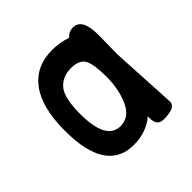

<svg xmlns="http://www.w3.org/2000/svg" viewBox="-105 -744 499 499"><g transform="rotate(-45 144.5 -495.0)"><path d="M261 -603 260 -532 270 -348Q270 -327 226 -327Q202 -327 202 -354Q202 -358 202 -362Q170 -335 124 -335Q23 -335 23 -488Q23 -573 55.5 -616.5Q88 -660 148 -660Q175 -660 202 -651Q212 -663 228 -663Q261 -663 261 -603ZM82 -491Q82 -394 134 -394Q167 -394 183 -429.5Q199 -465 199 -510.5Q199 -556 189.5 -574Q180 -592 149 -592Q118 -592 100 -571Q82 -550 82 -491Z"/></g></svg>

Font: Patrick Hand SC
Style: Regular
Weight: 400
Designer: Patrick Wagesreiter
Foundry: Patrick Wagesreiter
Version: Version 1.003;PS 001.003;hotconv 1.0.70;makeotf.lib2.5.58329